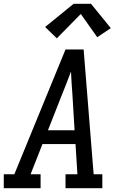

<svg xmlns="http://www.w3.org/2000/svg" viewBox="-30 -997 650 1017"><path d="M-10 0V-74H46L317 -735H413L466 -74H512V0H317V-74H380L370 -234H195L132 -74H185V0ZM224 -307H365L354 -490Q351 -522 349.5 -554Q348 -586 346 -618Q334 -586 321.5 -554Q309 -522 296 -490ZM271 -794 209 -854 360 -977H452L557 -848L485 -800L398 -923Z"/></svg>

Font: Iosevka Etoile Oblique
Style: Regular
Weight: 400
Italic angle: -9°
Designer: Belleve Invis
Foundry: Belleve Invis
Version: Version 15.5.2; ttfautohint (v1.8.4)